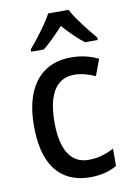

<svg xmlns="http://www.w3.org/2000/svg" viewBox="-87 -820 597 883"><g transform="rotate(-10 211.0 -378.5)"><path d="M262.7 9.8Q194.8 9.8 146.5 -20.5Q98.1 -50.8 72.8 -112.1Q47.4 -173.3 47.4 -266.1Q47.4 -358.4 74 -421.1Q100.6 -483.9 150.1 -516.1Q199.7 -548.3 268.6 -548.3Q307.1 -548.3 339.4 -540.3Q371.6 -532.2 396 -519.5L367.7 -443.4Q344.7 -454.1 319.6 -460.7Q294.4 -467.3 271 -467.3Q228.5 -467.3 200.2 -444.6Q171.9 -421.9 157.5 -377.4Q143.1 -333 143.1 -266.6Q143.1 -202.6 157.2 -158.9Q171.4 -115.2 199.2 -92.8Q227.1 -70.3 269 -70.3Q302.2 -70.3 331.5 -78.9Q360.8 -87.4 387.2 -101.6V-21Q361.8 -5.9 330.6 2Q299.3 9.8 262.7 9.8ZM296.4 -765.6Q308.1 -743.7 327.1 -716.8Q346.2 -689.9 366.9 -663.6Q387.7 -637.2 404.8 -617.2V-606H345.7Q322.3 -623.5 297.6 -647.7Q272.9 -671.9 249 -698.7Q224.6 -672.4 199.7 -647.7Q174.8 -623 153.3 -606H94.2V-617.2Q112.3 -637.7 132.8 -664.3Q153.3 -690.9 171.9 -717.5Q190.4 -744.1 201.7 -765.6Z"/></g></svg>

Font: Open Sans SemiCondensed Medium
Style: Regular
Weight: 500
Width: 4
Designer: Monotype Design Team
Foundry: Monotype Imaging Inc.
Version: Version 3.000